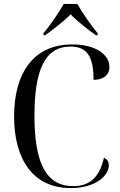

<svg xmlns="http://www.w3.org/2000/svg" viewBox="-20 -951 611 981"><path d="M202 -781V-771H211C249 -799 308 -843 341 -878C368 -847 438 -793 470 -771H479V-781C444 -822 401 -886 375 -931H306C280 -886 237 -822 202 -781ZM341 10C474 10 536 -57 536 -107C536 -123 529 -138 511 -145C489 -47 440 0 354 0C214 0 156 -121 156 -360C156 -592 209 -713 340 -713C424 -713 458 -664 458 -543C506 -543 539 -566 539 -609C539 -671 471 -724 349 -724C150 -724 52 -576 52 -356C52 -137 149 10 341 10Z"/></svg>

Font: Noto Serif Display SemiCondensed
Style: Regular
Weight: 400
Width: 4
Designer: Monotype Design Team
Foundry: Monotype Imaging Inc.
Version: Version 2.009